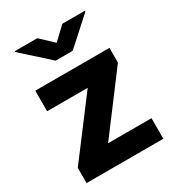

<svg xmlns="http://www.w3.org/2000/svg" viewBox="-181 -855 873 960"><g transform="rotate(-30 256.0 -375.0)"><path d="M478 -118.7V0H34.7V-87.9L277.8 -409.7H43.5V-528.3H471.7V-443.4L227.5 -118.7ZM183.6 -750.5 255.9 -682.1 328.1 -750.5H458V-745.1L305.2 -607.4H207L53.2 -746.1V-750.5Z"/></g></svg>

Font: Vazirmatn FD ExtraBold
Style: Regular
Weight: 800
Designer: Saber Rastikerdar
Foundry: Saber Rastikerdar
Version: Version 33.003